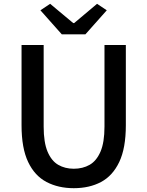

<svg xmlns="http://www.w3.org/2000/svg" viewBox="-20 -973 773 1007"><path d="M367 14Q286 14 224 -18.5Q162 -51 127.5 -123.5Q93 -196 93 -316V-737H209V-309Q209 -226 229.5 -177.5Q250 -129 285.5 -108.5Q321 -88 367 -88Q414 -88 450 -108.5Q486 -129 507 -177.5Q528 -226 528 -309V-737H640V-316Q640 -196 605.5 -123.5Q571 -51 510 -18.5Q449 14 367 14ZM304 -793 192 -919 243 -953 364 -852H369L489 -953L540 -919L428 -793Z"/></svg>

Font: Source Han Sans TC Medium
Style: Regular
Weight: 500
Designer: Ryoko NISHIZUKA Ë•øÂ°öÊ∂ºÂ≠ê (kana, bopomofo & ideographs); Paul D. Hunt (Latin, Greek & Cyrillic); Sandoll Communicatio
Foundry: Adobe
Version: Version 2.004;hotconv 1.0.118;makeotfexe 2.5.65603